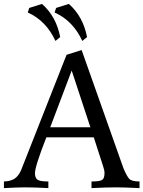

<svg xmlns="http://www.w3.org/2000/svg" viewBox="-30 -968 738 988"><path d="M688 0Q611.3 -3.9 567.4 -3.9Q512.7 -3.9 440.9 0V-34.2Q483.4 -34.2 495.6 -42.2Q507.8 -50.3 507.8 -77.1Q507.8 -91.8 500.5 -112.8L452.6 -261.2H208.5Q149.9 -111.3 149.9 -77.1Q149.9 -53.2 162.4 -43.7Q174.8 -34.2 218.8 -34.2V0Q148.9 -3.9 99.1 -3.9Q59.1 -3.9 -9.8 0V-34.2Q23.9 -35.2 43.9 -47.9Q64 -60.5 78.1 -91.3L312.5 -686L390.1 -710.4L605.5 -101.6Q622.1 -62.5 634.5 -48.3Q647 -34.2 688 -34.2ZM435.1 -313 338.9 -605 228.5 -313ZM255.4 -757.3Q207.5 -861.3 112.8 -903.8L120.6 -927.2L186 -947.8Q258.8 -884.3 279.8 -777.3ZM393.6 -757.3Q345.7 -861.3 251 -903.8L258.8 -927.2L324.2 -947.8Q397 -884.3 418 -777.3Z"/></svg>

Font: Almanac
Style: Regular
Weight: 400
Designer: Eden's Almanac
Version: Version 3.501;March 28, 2021;FontCreator 13.0.0.2683 64-bit